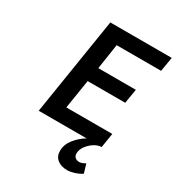

<svg xmlns="http://www.w3.org/2000/svg" viewBox="-205 -785 1037 1129"><g transform="rotate(30 313.5 -220.5)"><path d="M422.9 219.2Q381.8 219.2 356.4 198.5Q331.1 177.7 331.1 141.1Q331.1 98.1 361.3 60.3Q391.6 22.5 430.2 0H105L210 -660.2H627L610.8 -563H309.1L283.2 -392.1H538.1L522 -294.9H267.1L235.8 -98.1H547.9L532.2 0H527.8Q489.7 3.9 456.3 37.1Q422.9 70.3 422.9 106.9Q422.9 124 433.8 133.1Q444.8 142.1 460.9 142.1Q478 142.1 502 127.9L520 188Q501 201.2 473.1 210.2Q445.3 219.2 422.9 219.2Z"/></g></svg>

Font: Office Code Pro Medium Italic
Style: Regular
Weight: 500
Italic angle: -9°
Designer: Nathan Rutzky & Paul D. Hunt
Foundry: Adobe Systems Incorporated
Version: Version 1.004;PS 001.004;hotconv 1.0.70;makeotf.lib2.5.58329